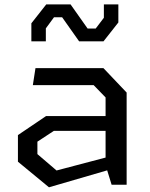

<svg xmlns="http://www.w3.org/2000/svg" viewBox="-20 -814 660 846"><path d="M445.2 -86.2V-384.7L392.7 -438.8H124.7L136.3 -513.7H435.8L538 -406.2V0H471.8ZM59 -101.5V-218.8L182.8 -302.5H477.5V-237.5H217.5L144.8 -189.8V-135L229.2 -62.8L477.5 -128.2V-70.7L195.8 11.3ZM366 -688.3H401.7L437.7 -735.7V-794.5H501.5V-715L436 -631.8H328.7L253.7 -738H218L182 -689V-631.8H118.2V-711.3L183.7 -794.5H291Z"/></svg>

Font: Monaspace Krypton Var ExLight
Style: Regular
Weight: 200
Designer: Riley Cran and the Lettermatic Team
Version: Version 1.200 (Monaspace Krypton Var)